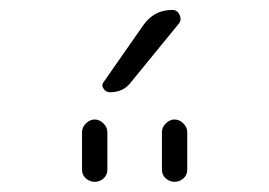

<svg xmlns="http://www.w3.org/2000/svg" viewBox="-20 -975 540 385"><path d="M304.7 -710Q304.7 -719.7 312.5 -727.5Q320.3 -735.4 330.1 -735.4Q339.8 -735.4 347.7 -727.5Q355.5 -719.7 355.5 -710V-634.8Q355.5 -624 347.7 -617.2Q339.8 -610.4 330.1 -610.4Q320.3 -610.4 312.5 -617.2Q304.7 -624 304.7 -634.8ZM144.5 -634.8V-710Q144.5 -719.7 152.3 -727.5Q160.2 -735.4 169.9 -735.4Q179.7 -735.4 187.5 -727.5Q195.3 -719.7 195.3 -710V-634.8Q195.3 -624 187.5 -617.2Q179.7 -610.4 169.9 -610.4Q160.2 -610.4 152.3 -617.2Q144.5 -624 144.5 -634.8ZM200.2 -790Q192.4 -790 187.5 -797.4Q182.6 -804.7 188.5 -811.5L267.6 -924.8Q289.1 -955.1 325.2 -955.1Q335.9 -955.1 340.3 -944.8Q344.7 -934.6 337.9 -926.8L242.2 -809.6Q227.5 -790 200.2 -790Z"/></svg>

Font: Rounded Mgen+ 1mn light
Style: Regular
Weight: 200
Designer: [Source Han Sans]
Ryoko NISHIZUKA  (kana & ideographs); Paul D. Hunt (Latin, Greek & Cyrillic); Wenlong ZHANG  (bopomofo
Version: Version 1.059.20150602